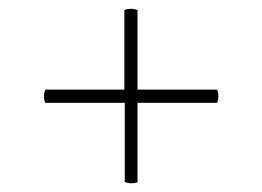

<svg xmlns="http://www.w3.org/2000/svg" viewBox="-20 -572 597 437"><path d="M474 -368H293V-549C283 -553 273 -553 263 -549V-368H83C79 -358 79 -348 83 -338H264V-158C273 -154 284 -154 293 -157V-338H474C478 -348 478 -358 474 -368Z"/></svg>

Font: Arima Koshi Thin
Style: Regular
Weight: 250
Designer: Joana Correia and Natanael Gama
Foundry: NDISCOVER
Version: Version 1.019;PS 001.019;hotconv 1.0.88;makeotf.lib2.5.64775